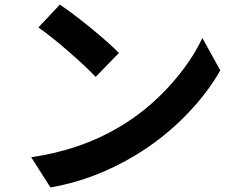

<svg xmlns="http://www.w3.org/2000/svg" viewBox="-20 -780 1040 838"><path d="M147.5 -660.2 241.2 -759.8Q295.9 -723.6 376.5 -657.7Q457 -591.8 499 -548.8L397.5 -444.3Q357.4 -487.3 279.3 -555.2Q201.2 -623 147.5 -660.2ZM200.2 38.1 116.2 -93.8Q331.1 -125 499 -224.6Q621.1 -296.9 717.3 -402.3Q813.5 -507.8 863.3 -614.3L941.4 -472.7Q882.8 -369.1 786.1 -271.5Q689.5 -173.8 571.3 -102.5Q393.6 4.9 200.2 38.1Z"/></svg>

Font: GenEi Gothic M Regular
Style: Bold
Weight: 700
Designer: o_tamon (Modified); [Source Han Sans]
Ryoko NISHIZUKA  (kana & ideographs); Paul D. Hunt (Latin, Greek & Cyrillic); Wenl
Version: Version 1.1a;Original Version 1.004